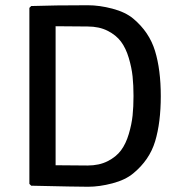

<svg xmlns="http://www.w3.org/2000/svg" viewBox="-20 -707 686 732"><path d="M488 -46Q458 -21 408.5 -8Q359 5 316 5Q273 5 99 1L92 -6V-677L99 -684Q185 -687 315 -687Q359 -687 408.5 -674Q458 -661 488 -636Q549 -585 571 -513Q593 -441 593 -340.5Q593 -240 571.5 -168.5Q550 -97 488 -46ZM192 -77 314 -76Q358 -76 390.5 -92.5Q423 -109 441.5 -134Q460 -159 471 -196Q482 -233 485.5 -266.5Q489 -300 489 -341Q489 -382 485.5 -415.5Q482 -449 471 -486Q460 -523 441.5 -548Q423 -573 390.5 -589.5Q358 -606 314 -606L192 -607Z"/></svg>

Font: Signika Negative
Style: Regular
Weight: 400
Designer: Anna Giedrys
Foundry: Anna Giedrys
Version: Version 1.001